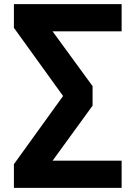

<svg xmlns="http://www.w3.org/2000/svg" viewBox="-20 -725 653 925"><path d="M47 180V66L303 -289V-236L47 -591V-705H566V-574H203L204 -614L426 -310V-216L203 91L201 49H566V180Z"/></svg>

Font: Nunito Sans 7pt ExtraBold
Style: Regular
Weight: 800
Designer: Vernon Adams
Foundry: Vernon Adams
Version: Version 3.101;gftools[0.9.27]